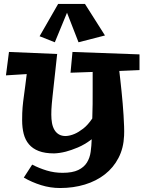

<svg xmlns="http://www.w3.org/2000/svg" viewBox="-20 -759 730 961"><path d="M678.2 -408.2 577.1 -403.8Q579.6 -383.3 582.5 -356.9Q585.4 -330.6 588.4 -301.5Q591.3 -272.5 594 -241.9Q596.7 -211.4 598.4 -182.4Q600.1 -153.3 601.1 -127Q602.1 -100.6 601.1 -80.1Q598.6 -17.6 573.2 31.2Q547.9 80.1 505.1 113.5Q462.4 147 404.8 164.6Q347.2 182.1 280.8 182.1Q231.9 182.1 185.8 167.7Q139.6 153.3 99.1 129.9L141.1 64.9Q175.8 83 213.9 94.5Q252 106 293 106Q342.8 106 371.6 92Q400.4 78.1 415 54.7Q429.7 31.2 433.8 1Q438 -29.3 439 -62Q403.8 -35.2 369.9 -21Q335.9 -6.8 309.6 0Q278.8 7.8 251 8.8Q204.6 8.8 173.8 -3.2Q143.1 -15.1 124.8 -36.9Q106.4 -58.6 98.6 -89.1Q90.8 -119.6 90.8 -157.2Q90.8 -177.2 91.3 -192.4Q91.8 -207.5 93 -221.4Q94.2 -235.4 95.9 -250Q97.7 -264.6 100.3 -283.7Q103 -302.7 106.2 -327.9Q109.4 -353 113.8 -388.2L9.8 -381.8L24.9 -499L266.1 -488.8Q260.3 -434.6 255.9 -394.8Q251.5 -355 248.3 -325.7Q245.1 -296.4 242.9 -275.9Q240.7 -255.4 239.3 -239.5Q237.8 -223.6 237.3 -211.2Q236.8 -198.7 236.8 -185.1Q236.8 -163.1 240.2 -143.6Q243.7 -124 252.2 -109.4Q260.7 -94.7 274.7 -86.4Q288.6 -78.1 309.1 -78.1Q330.6 -79.1 353.5 -88.9Q373 -97.2 396.2 -115Q419.4 -132.8 441.9 -166Q443.4 -200.7 443.6 -237.5Q443.8 -274.4 443.8 -309.1V-398.9L333 -395L342.8 -499L678.2 -486.8ZM505.4 -581.5 373 -547.4 315.4 -695.3 254.4 -547.4 178.2 -577.6 271 -739.3H405.3Z"/></svg>

Font: Peralta
Style: Regular
Weight: 400
Designer: Astigmatic (AOETI)
Foundry: Astigmatic (AOETI)
Version: Version 1.000